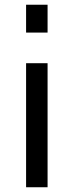

<svg xmlns="http://www.w3.org/2000/svg" viewBox="-20 -788 310 808"><path d="M180.2 -650.9H89.8V-768.1H180.2ZM180.2 -522V0H89.8V-522Z"/></svg>

Font: Standard
Style: Regular
Weight: 400
Designer: Bryce Wilner
Version: Version 2.000;PS 2.0;hotconv 16.6.51;makeotf.lib2.5.65220 DE